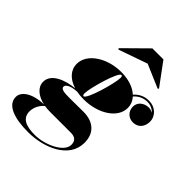

<svg xmlns="http://www.w3.org/2000/svg" viewBox="-353 -881 1291 1291"><g transform="rotate(45 293.0 -235.0)"><path d="M384 -634.5 550.5 -563 557 -569.5 439 -729.5H334L172 -569.5L179 -562.5ZM249 -160C385.5 -160 500.5 -233 500.5 -328.5C500.5 -359.5 489.5 -386 469.5 -408C497 -438 528.5 -452 566 -452C594 -452 620.5 -439.5 637.5 -420.5C625.5 -427.5 612 -431.5 599 -431.5C556.5 -431.5 518 -403.5 518 -360.5C518 -316 550.5 -284.5 592.5 -284.5C643 -284.5 671.5 -322 671.5 -369.5C671.5 -422.5 627 -465 568 -465C525 -465 490 -449 461 -416.5C425 -450 367.5 -469.5 299 -469.5C162.5 -469.5 47.5 -392 47.5 -296.5C47.5 -236.5 90.5 -193 156.5 -172.5C66.5 -164 -27 -126 -27 -51.5C-27 2 22 38.5 85 52.5C-25 55 -85 101 -85 150.5C-85 230.5 16.5 260 140 260C294.5 260 460.5 188 460.5 42C460.5 -54 398 -100.5 308 -100.5C279.5 -100.5 212 -99.5 177 -99.5C122.5 -99.5 93 -103 93 -125.5C93 -143.5 123 -163.5 182.5 -166C203 -162 225.5 -160 249 -160ZM234 -174.5C227.5 -174.5 225 -183.5 225 -194C225 -243 285 -456 314 -456C321.5 -456 323 -447 323 -436.5C323 -387.5 263 -174.5 234 -174.5ZM49 153.5C49 108 77.5 70 98 55C113.5 57.5 130 59 146.5 59H348C390 59 407.5 80 407.5 114C407.5 184 281.5 241.5 185.5 241.5C97 241.5 49 216.5 49 153.5Z"/></g></svg>

Font: Bodoni* 16pt Fatface
Style: Italic
Weight: 900
Italic angle: -13°
Version: Version 2.3